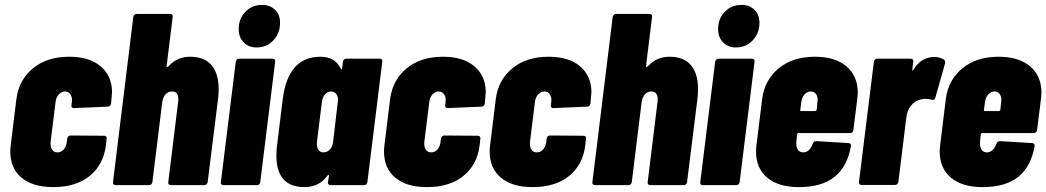

<svg xmlns="http://www.w3.org/2000/svg" viewBox="-20 -757 4278 785"><path d="M22 -138Q22 -147 24 -165L47 -352Q57 -430 114.5 -477.5Q172 -525 263 -525Q346 -525 392 -485.5Q438 -446 438 -380Q438 -373 436 -355L434 -333Q433 -328 429.5 -324.5Q426 -321 421 -321L282 -315Q271 -315 272 -327L274 -342Q276 -359 268 -371Q260 -383 246 -383Q231 -383 220 -370.5Q209 -358 207 -339L187 -178Q185 -158 192.5 -146Q200 -134 215 -134Q230 -134 240.5 -146Q251 -158 253 -176L255 -191Q256 -196 259.5 -199.5Q263 -203 268 -203L406 -202Q411 -202 414 -198.5Q417 -195 416 -190L413 -163Q403 -83 346.5 -37.5Q290 8 198 8Q114 8 68 -30.5Q22 -69 22 -138Z M874 -392Q874 -372 871 -349L829 -12Q828 -7 824.5 -3.5Q821 0 816 0H678Q673 0 670 -3.5Q667 -7 668 -12L708 -338Q709 -343 709 -351Q709 -383 683 -383Q667 -383 656.5 -371Q646 -359 643 -337L603 -12Q602 -7 598.5 -3.5Q595 0 590 0H452Q447 0 444 -3.5Q441 -7 442 -12L525 -688Q526 -693 529.5 -696.5Q533 -700 538 -700H676Q681 -700 684 -696.5Q687 -693 686 -688L661 -485Q661 -483 663 -483Q666 -483 672 -489Q706 -525 757 -525Q816 -525 845 -490.5Q874 -456 874 -392Z M956 -638Q956 -681 983.5 -709Q1011 -737 1051 -737Q1084 -737 1104.5 -717Q1125 -697 1125 -664Q1125 -621 1097.5 -592Q1070 -563 1029 -563Q996 -563 976 -584Q956 -605 956 -638ZM883 -12 944 -505Q945 -510 948.5 -513.5Q952 -517 957 -517H1095Q1100 -517 1103 -513.5Q1106 -510 1105 -505L1044 -12Q1043 -7 1039.5 -3.5Q1036 0 1031 0H893Q888 0 885 -3.5Q882 -7 883 -12Z M1395 -517H1533Q1538 -517 1541 -513.5Q1544 -510 1543 -505L1482 -12Q1481 -7 1477.5 -3.5Q1474 0 1469 0H1331Q1326 0 1323 -3.5Q1320 -7 1321 -12L1325 -38Q1325 -42 1323 -42Q1321 -42 1319 -39Q1285 8 1225 8Q1110 8 1110 -121Q1110 -143 1113 -165L1136 -352Q1158 -525 1290 -525Q1350 -525 1373 -477Q1374 -473 1376 -473.5Q1378 -474 1379 -478L1382 -505Q1383 -510 1386.5 -513.5Q1390 -517 1395 -517ZM1342 -178 1361 -339Q1362 -342 1362 -349Q1362 -364 1354 -373.5Q1346 -383 1333 -383Q1319 -383 1308.5 -371Q1298 -359 1296 -339L1276 -178Q1274 -158 1281 -146Q1288 -134 1302 -134Q1318 -134 1329 -146Q1340 -158 1342 -178Z M1550 -138Q1550 -147 1552 -165L1575 -352Q1585 -430 1642.5 -477.5Q1700 -525 1791 -525Q1874 -525 1920 -485.5Q1966 -446 1966 -380Q1966 -373 1964 -355L1962 -333Q1961 -328 1957.5 -324.5Q1954 -321 1949 -321L1810 -315Q1799 -315 1800 -327L1802 -342Q1804 -359 1796 -371Q1788 -383 1774 -383Q1759 -383 1748 -370.5Q1737 -358 1735 -339L1715 -178Q1713 -158 1720.5 -146Q1728 -134 1743 -134Q1758 -134 1768.5 -146Q1779 -158 1781 -176L1783 -191Q1784 -196 1787.5 -199.5Q1791 -203 1796 -203L1934 -202Q1939 -202 1942 -198.5Q1945 -195 1944 -190L1941 -163Q1931 -83 1874.5 -37.5Q1818 8 1726 8Q1642 8 1596 -30.5Q1550 -69 1550 -138Z M1982 -138Q1982 -147 1984 -165L2007 -352Q2017 -430 2074.5 -477.5Q2132 -525 2223 -525Q2306 -525 2352 -485.5Q2398 -446 2398 -380Q2398 -373 2396 -355L2394 -333Q2393 -328 2389.5 -324.5Q2386 -321 2381 -321L2242 -315Q2231 -315 2232 -327L2234 -342Q2236 -359 2228 -371Q2220 -383 2206 -383Q2191 -383 2180 -370.5Q2169 -358 2167 -339L2147 -178Q2145 -158 2152.5 -146Q2160 -134 2175 -134Q2190 -134 2200.5 -146Q2211 -158 2213 -176L2215 -191Q2216 -196 2219.5 -199.5Q2223 -203 2228 -203L2366 -202Q2371 -202 2374 -198.5Q2377 -195 2376 -190L2373 -163Q2363 -83 2306.5 -37.5Q2250 8 2158 8Q2074 8 2028 -30.5Q1982 -69 1982 -138Z M2834 -392Q2834 -372 2831 -349L2789 -12Q2788 -7 2784.5 -3.5Q2781 0 2776 0H2638Q2633 0 2630 -3.5Q2627 -7 2628 -12L2668 -338Q2669 -343 2669 -351Q2669 -383 2643 -383Q2627 -383 2616.5 -371Q2606 -359 2603 -337L2563 -12Q2562 -7 2558.5 -3.5Q2555 0 2550 0H2412Q2407 0 2404 -3.5Q2401 -7 2402 -12L2485 -688Q2486 -693 2489.5 -696.5Q2493 -700 2498 -700H2636Q2641 -700 2644 -696.5Q2647 -693 2646 -688L2621 -485Q2621 -483 2623 -483Q2626 -483 2632 -489Q2666 -525 2717 -525Q2776 -525 2805 -490.5Q2834 -456 2834 -392Z M2916 -638Q2916 -681 2943.5 -709Q2971 -737 3011 -737Q3044 -737 3064.5 -717Q3085 -697 3085 -664Q3085 -621 3057.5 -592Q3030 -563 2989 -563Q2956 -563 2936 -584Q2916 -605 2916 -638ZM2843 -12 2904 -505Q2905 -510 2908.5 -513.5Q2912 -517 2917 -517H3055Q3060 -517 3063 -513.5Q3066 -510 3065 -505L3004 -12Q3003 -7 2999.5 -3.5Q2996 0 2991 0H2853Q2848 0 2845 -3.5Q2842 -7 2843 -12Z M3456 -213H3245Q3241 -213 3239 -208L3236 -178Q3234 -158 3241.5 -146Q3249 -134 3264 -134Q3289 -134 3303 -169Q3306 -180 3317 -180L3449 -172Q3454 -172 3457 -168.5Q3460 -165 3459 -159Q3444 -75 3391.5 -33.5Q3339 8 3247 8Q3163 8 3117 -30.5Q3071 -69 3071 -138Q3071 -147 3073 -165L3096 -352Q3106 -430 3163.5 -477.5Q3221 -525 3312 -525Q3395 -525 3441 -485.5Q3487 -446 3487 -378Q3487 -370 3485 -352L3469 -225Q3469 -220 3465 -216.5Q3461 -213 3456 -213ZM3256 -339 3252 -308Q3250 -303 3256 -303H3313Q3317 -303 3319 -308L3322 -339Q3323 -342 3323 -349Q3323 -364 3315.5 -373.5Q3308 -383 3295 -383Q3280 -383 3269 -370.5Q3258 -358 3256 -339Z M3840 -513Q3846 -507 3844 -498L3804 -357Q3801 -346 3790 -349Q3776 -353 3766 -353Q3749 -353 3734 -347Q3716 -341 3702.5 -322Q3689 -303 3686 -280L3653 -13Q3652 -8 3648.5 -4.5Q3645 -1 3640 -1H3502Q3497 -1 3494 -4.5Q3491 -8 3492 -13L3553 -505Q3554 -510 3557.5 -513.5Q3561 -517 3566 -517H3704Q3709 -517 3712 -513.5Q3715 -510 3714 -505L3710 -473Q3709 -469 3710.5 -468.5Q3712 -468 3714 -471Q3746 -524 3800 -524Q3823 -524 3840 -513Z M4207 -213H3996Q3992 -213 3990 -208L3987 -178Q3985 -158 3992.5 -146Q4000 -134 4015 -134Q4040 -134 4054 -169Q4057 -180 4068 -180L4200 -172Q4205 -172 4208 -168.5Q4211 -165 4210 -159Q4195 -75 4142.5 -33.5Q4090 8 3998 8Q3914 8 3868 -30.5Q3822 -69 3822 -138Q3822 -147 3824 -165L3847 -352Q3857 -430 3914.5 -477.5Q3972 -525 4063 -525Q4146 -525 4192 -485.5Q4238 -446 4238 -378Q4238 -370 4236 -352L4220 -225Q4220 -220 4216 -216.5Q4212 -213 4207 -213ZM4007 -339 4003 -308Q4001 -303 4007 -303H4064Q4068 -303 4070 -308L4073 -339Q4074 -342 4074 -349Q4074 -364 4066.5 -373.5Q4059 -383 4046 -383Q4031 -383 4020 -370.5Q4009 -358 4007 -339Z"/></svg>

Font: Barlow Condensed ExtraBold
Style: Italic
Weight: 800
Width: 3
Italic angle: -7°
Designer: Jeremy Tribby
Foundry: Tribby Type
Version: Version 1.408